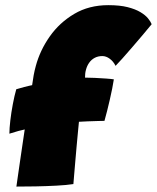

<svg xmlns="http://www.w3.org/2000/svg" viewBox="-20 -698 594 726"><path d="M42 7.5Q42.5 4 46.2 -22.2Q50 -48.5 55.2 -84.5Q60.5 -120.5 65.5 -154.8Q70.5 -189 73.5 -208.5Q67 -207.5 49.8 -202.8Q32.5 -198 15.5 -192.5Q15.5 -212 19 -242.2Q22.5 -272.5 28.5 -304.2Q34.5 -336 41.5 -360.5Q46.5 -362 54.5 -364.2Q62.5 -366.5 71.5 -369Q80.5 -371.5 88.5 -373.2Q96.5 -375 101.5 -376Q104 -394.5 107.2 -412.8Q110.5 -431 115.5 -449Q131.5 -508 168.2 -560.2Q205 -612.5 260.8 -645.5Q316.5 -678.5 389.5 -678.5Q433 -678.5 462.5 -671Q492 -663.5 510.8 -652.2Q529.5 -641 539.5 -628.8Q549.5 -616.5 553.5 -606.5Q538.5 -588 518.8 -564.8Q499 -541.5 478.8 -518Q458.5 -494.5 442 -476Q425.5 -457.5 417 -449Q412.5 -458 406.8 -464.8Q401 -471.5 394.5 -476.2Q388 -481 381 -483.5Q374 -486 367 -486Q351 -486 338.5 -479.5Q326 -473 317.5 -461.2Q309 -449.5 305 -434Q303 -427 302.2 -419.2Q301.5 -411.5 301.5 -404.5Q316.5 -404.5 338.8 -403.5Q361 -402.5 381.2 -401Q401.5 -399.5 410.5 -398Q405.5 -365.5 395.2 -321Q385 -276.5 375 -241Q370.5 -241 351.8 -240.5Q333 -240 312 -239.2Q291 -238.5 278.5 -237.5Q277.5 -226.5 275 -201.5Q272.5 -176.5 269.8 -145.8Q267 -115 264.5 -85Q262 -55 260 -32.2Q258 -9.5 257.5 -2Q232 2 193.5 4Q155 6 114.5 6.8Q74 7.5 42 7.5Z"/></svg>

Font: Grandstander Thin Black
Style: Italic
Weight: 900
Italic angle: -15°
Version: Version 1.200